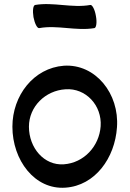

<svg xmlns="http://www.w3.org/2000/svg" viewBox="-20 -880 627 929"><path d="M170 -744C258 -760 348 -729 437 -744C446 -746 450 -772 444 -803C439 -834 426 -858 417 -856C329 -840 238 -871 150 -856C140 -854 137 -828 142 -797C148 -766 160 -742 170 -744ZM297 28C440 18 536 -115 546 -264C558 -427 442 -572 289 -562C143 -551 40 -418 40 -267C40 -105 148 39 297 28ZM120 -267C120 -364 199 -442 297 -448C395 -455 474 -370 467 -269C460 -172 386 -92 289 -85C193 -78 120 -165 120 -267Z"/></svg>

Font: Nupuram SemiBold
Style: Regular
Weight: 600
Designer: Santhosh Thottingal (santhosh.thottingal@gmail.com)
Foundry: SMC
Version: Version 1.000